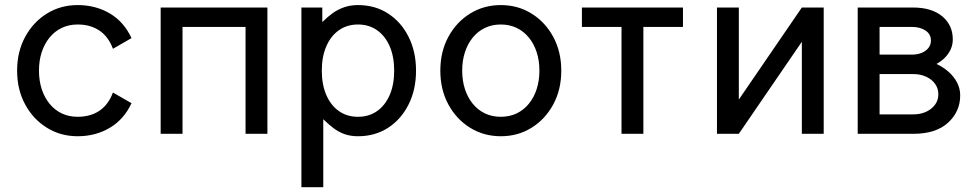

<svg xmlns="http://www.w3.org/2000/svg" viewBox="-20 -538 3930 772"><path d="M136.7 -253.9Q136.7 -294.4 147.7 -328.1Q158.7 -361.8 179.2 -387Q199.7 -412.1 228.3 -425.8Q256.8 -439.5 292 -439.5Q343.8 -439.5 379.9 -415Q416 -390.6 434.1 -341.8L508.8 -384.8Q478.5 -450.2 421.6 -483.9Q364.7 -517.6 292 -517.6Q223.6 -517.6 168.5 -483.4Q113.3 -449.2 81.1 -389.6Q48.8 -330.1 48.8 -253.9Q48.8 -177.7 81.1 -118.2Q113.3 -58.6 168.5 -24.4Q223.6 9.8 292 9.8Q364.7 9.8 421.6 -24.2Q478.5 -58.1 508.8 -123L434.1 -166Q416 -117.2 379.9 -92.8Q343.8 -68.4 292 -68.4Q256.8 -68.4 228.3 -82Q199.7 -95.7 179.2 -120.8Q158.7 -146 147.7 -179.9Q136.7 -213.9 136.7 -253.9Z M626 -507.8V0H713.9V-429.7H967.3V0H1055.2V-507.8H967.3H713.9Z M1273.9 -253.9Q1273.9 -310.1 1292 -351.8Q1310.1 -393.6 1342.8 -416.5Q1375.5 -439.5 1419.4 -439.5Q1463.4 -439.5 1496.1 -416.5Q1528.8 -393.6 1546.9 -351.8Q1564.9 -310.1 1564.9 -253.9Q1564.9 -197.8 1546.9 -156Q1528.8 -114.3 1496.1 -91.3Q1463.4 -68.4 1419.4 -68.4Q1375.5 -68.4 1342.8 -91.3Q1310.1 -114.3 1292 -156Q1273.9 -197.8 1273.9 -253.9ZM1191.9 -425.8V214.8H1279.8V-58.6Q1300.8 -38.1 1321 -22.7Q1341.3 -7.3 1365.2 1.2Q1389.2 9.8 1419.4 9.8Q1488.3 9.8 1540.8 -24.4Q1593.3 -58.6 1623 -118.2Q1652.8 -177.7 1652.8 -253.9Q1652.8 -330.1 1623 -389.6Q1593.3 -449.2 1540.8 -483.4Q1488.3 -517.6 1419.4 -517.6Q1389.2 -517.6 1364.3 -509Q1339.4 -500.5 1318.1 -485.4Q1296.9 -470.2 1275.9 -449.2V-507.8H1191.9Q1191.9 -507.8 1191.9 -497.8Q1191.9 -487.8 1191.9 -469.2Q1191.9 -450.7 1191.9 -425.8Z M1838.4 -253.9Q1838.4 -294.4 1849.4 -328.1Q1860.4 -361.8 1880.9 -387Q1901.4 -412.1 1929.9 -425.8Q1958.5 -439.5 1993.7 -439.5Q2028.8 -439.5 2057.4 -425.8Q2085.9 -412.1 2106.4 -387Q2127 -361.8 2137.9 -328.1Q2148.9 -294.4 2148.9 -253.9Q2148.9 -213.9 2137.9 -179.9Q2127 -146 2106.4 -120.8Q2085.9 -95.7 2057.4 -82Q2028.8 -68.4 1993.7 -68.4Q1958.5 -68.4 1929.9 -82Q1901.4 -95.7 1880.9 -120.8Q1860.4 -146 1849.4 -179.9Q1838.4 -213.9 1838.4 -253.9ZM1750.5 -253.9Q1750.5 -177.7 1782.7 -118.2Q1814.9 -58.6 1870.1 -24.4Q1925.3 9.8 1993.7 9.8Q2062.5 9.8 2117.4 -24.4Q2172.4 -58.6 2204.6 -118.2Q2236.8 -177.7 2236.8 -253.9Q2236.8 -330.1 2204.6 -389.6Q2172.4 -449.2 2117.4 -483.4Q2062.5 -517.6 1993.7 -517.6Q1925.3 -517.6 1870.1 -483.4Q1814.9 -449.2 1782.7 -389.6Q1750.5 -330.1 1750.5 -253.9Z M2566.9 0V-429.7H2726.1V-507.8H2319.8V-429.7H2479V0Z M3204.1 -507.8H3292V0H3204.1V-370.1L2950.7 0H2862.8V-507.8H2950.7V-137.7Z M3516.6 -78.1V-240.2H3651.4Q3680.7 -240.2 3703.6 -229.7Q3726.6 -219.2 3739.7 -200.9Q3752.9 -182.6 3752.9 -159.2Q3752.9 -124 3724.1 -101.1Q3695.3 -78.1 3651.4 -78.1ZM3745.6 -280.8Q3765.6 -292 3780.3 -307.1Q3794.9 -322.3 3803 -340.6Q3811 -358.9 3811 -379.4Q3811 -437 3768.6 -472.4Q3726.1 -507.8 3650.4 -507.8H3502.9H3428.7V0H3652.8Q3743.2 0 3792 -44.7Q3840.8 -89.4 3840.8 -154.3Q3840.8 -181.2 3828.9 -204.8Q3816.9 -228.5 3795.7 -247.8Q3774.4 -267.1 3745.6 -280.8ZM3516.6 -429.7H3647Q3679.2 -429.7 3701.2 -415.3Q3723.1 -400.9 3723.1 -375Q3723.1 -357.9 3713.1 -345.2Q3703.1 -332.5 3685.8 -325.4Q3668.5 -318.4 3647 -318.4H3516.6Z"/></svg>

Font: Giphurs SC
Style: Regular
Weight: 400
Version: Version 0.920